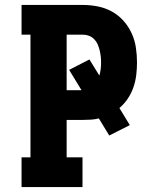

<svg xmlns="http://www.w3.org/2000/svg" viewBox="-20 -755 640 775"><path d="M67 0V-120H103V-615H67V-735H315Q345 -735 375 -729Q405 -723 431.5 -708.5Q458 -694 478.5 -671Q499 -648 511.5 -620.5Q524 -593 528.5 -563Q533 -533 533 -503Q533 -478 530 -452.5Q527 -427 518.5 -402.5Q510 -378 495.5 -356.5Q481 -335 462 -319L504 -250L421 -208L379 -277Q363 -273 347 -272Q331 -271 315 -271H249V-120H313V0ZM249 -391H309L259 -473L341 -515L381 -450Q385 -463 386.5 -476.5Q388 -490 388 -503Q388 -516 386.5 -528.5Q385 -541 382 -553Q379 -565 374 -576.5Q369 -588 360 -597Q351 -606 339.5 -610.5Q328 -615 315 -615H249Z"/></svg>

Font: Iosevka Slab Heavy Extended
Style: Regular
Weight: 900
Width: 7
Monospace: yes
Designer: Belleve Invis
Foundry: Belleve Invis
Version: Version 11.1.0; ttfautohint (v1.8.3)